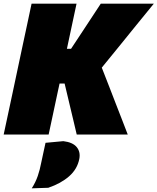

<svg xmlns="http://www.w3.org/2000/svg" viewBox="-28 -733 858 1046"><path d="M-8 0Q4 -55.5 15 -107.5Q26 -159.5 41 -229L93 -474Q108 -544 119.8 -599Q131.5 -654 144 -713H389Q376.5 -655 364.8 -599.8Q353 -544.5 338 -474L336.5 -467H359L422 -562.5Q444 -596 467.2 -631.2Q490.5 -666.5 521 -713H810Q761.5 -653.5 714.2 -595.5Q667 -537.5 619 -478L526.5 -364.5L568.5 -257Q584 -217 602.2 -169.8Q620.5 -122.5 638 -77.8Q655.5 -33 668 0H390Q380 -43 371 -80.5Q362 -118 353 -156L324 -278H296.5L286 -229.5Q271 -159.5 260 -107.5Q249 -55.5 237 0ZM145 293Q166 260 177.8 225.5Q189.5 191 196 156Q202 128 208 100.2Q214 72.5 220 45L317 36Q368 42 389.8 68.2Q411.5 94.5 404 133Q393 188.5 348.5 227.5Q304 266.5 235 290Z"/></svg>

Font: Commissioner Black
Style: Italic
Weight: 900
Italic angle: -12°
Designer: Kostas Bartsokas
Foundry: Kostas Bartsokas
Version: Version 1.000; ttfautohint (v1.8.3)